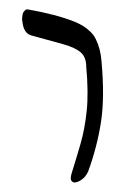

<svg xmlns="http://www.w3.org/2000/svg" viewBox="-20 -649 286 403"><path d="M136 -266Q133 -266 130 -269.5Q127 -273 130 -284Q140 -316 149 -347Q158 -378 162 -416.5Q166 -455 161 -509Q161 -529 149.5 -539Q138 -549 113.5 -556Q89 -563 48 -574Q38 -576 33 -584Q28 -592 27 -604Q26 -608 26.5 -612Q27 -616 27.5 -619Q28 -622 30 -624.5Q32 -627 34 -628.5Q36 -630 40 -629Q68 -624 93 -617.5Q118 -611 137.5 -603Q157 -595 169 -583Q176 -577 181 -567Q186 -557 189 -545.5Q192 -534 193 -521Q200 -445 192 -393Q184 -341 165 -289Q160 -278 151.5 -272Q143 -266 136 -266Z"/></svg>

Font: Noto Rashi Hebrew ExtraLight
Style: Regular
Weight: 250
Version: Version 1.006